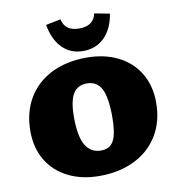

<svg xmlns="http://www.w3.org/2000/svg" viewBox="-96 -995 1018 1092"><g transform="rotate(-10 412.5 -449.0)"><path d="M47 -309Q47 -418 95 -499Q143 -580 230.5 -623.5Q318 -667 433 -667Q536 -667 614.5 -628Q693 -589 736.5 -516.5Q780 -444 780 -347Q780 -239 731.5 -158.5Q683 -78 595 -34.5Q507 9 392 9Q290 9 211.5 -30Q133 -69 90 -141Q47 -213 47 -309ZM520 -308Q520 -423 494 -472.5Q468 -522 410 -522Q356 -522 330.5 -480Q305 -438 305 -345Q305 -233 335.5 -182.5Q366 -132 424 -132Q477 -132 498.5 -174Q520 -216 520 -308ZM240 -890 326 -907Q341 -837 423 -837Q506 -837 521 -907L609 -890Q594 -802 545.5 -754.5Q497 -707 423 -707Q351 -707 303.5 -754.5Q256 -802 240 -890Z"/></g></svg>

Font: Ysabeau Black
Style: Regular
Weight: 900
Designer: Christian Thalmann (Catharsis Fonts)
Version: Version 0.003